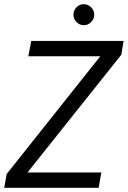

<svg xmlns="http://www.w3.org/2000/svg" viewBox="-20 -895 609 915"><path d="M0 0 12 -66 458 -627H115L129 -700H569L558 -634L111 -73H463L450 0ZM379 -775Q359 -775 344.5 -790Q330 -805 330 -825Q330 -845 344.5 -860Q359 -875 379 -875Q400 -875 414.5 -860Q429 -845 429 -825Q429 -805 414.5 -790Q400 -775 379 -775Z"/></svg>

Font: DM Sans 17pt
Style: Italic
Weight: 400
Italic angle: -10°
Version: Version 4.004;gftools[0.9.30]